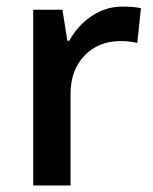

<svg xmlns="http://www.w3.org/2000/svg" viewBox="-20 -570 471 590"><path d="M356 -549.8Q390.6 -549.8 413.1 -544.9L401.9 -438Q377.4 -443.8 351.1 -443.8Q282.2 -443.8 239.5 -398.9Q196.8 -354 196.8 -282.2V0H82V-540H171.9L187 -444.8H192.9Q219.7 -493.2 262.9 -521.5Q306.2 -549.8 356 -549.8Z"/></svg>

Font: f1_2797           
Style: Regular
Weight: 600
Foundry: Ascender Corporation
Version: Version 1.10